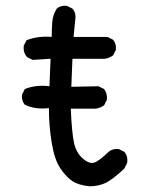

<svg xmlns="http://www.w3.org/2000/svg" viewBox="-20 -653 540 669"><path d="M292 -3.9Q252.9 -7.8 231.4 -22.5Q210 -37.1 189.9 -66.9Q169.9 -96.7 160.2 -155.3Q150.4 -213.9 150.4 -276.4Q103.5 -270.5 66.4 -288.1Q54.7 -301.8 56.6 -323.2L66.4 -342.8Q105.5 -358.4 152.3 -352.5L156.2 -448.2L93.8 -444.3L74.2 -454.1Q60.5 -469.7 62.5 -493.2L72.3 -512.7Q111.3 -528.3 160.2 -524.4Q160.2 -549.8 162.1 -575.7Q164.1 -601.6 177.7 -623Q191.4 -634.8 212.9 -632.8L232.4 -623Q246.1 -607.4 242.2 -584L236.3 -524.4H354.5L374 -514.6Q385.7 -501 383.8 -479.5L374 -460Q360.4 -450.2 344.7 -448.2H232.4L228.5 -350.6L323.2 -352.5L342.8 -342.8Q354.5 -327.1 352.5 -305.7L342.8 -286.1Q329.1 -276.4 313.5 -274.4H226.6Q230.5 -186.5 238.3 -153.3Q246.1 -120.1 268.6 -100.6Q291 -81.1 308.1 -86.4Q325.2 -91.8 358.4 -124Q372.1 -135.7 393.6 -133.8L413.1 -124Q426.8 -108.4 422.9 -85L413.1 -65.4Q370.1 -25.4 345.7 -14.6Q321.3 -3.9 292 -3.9Z"/></svg>

Font: NaikaiFont
Style: Regular-Lite
Weight: 400
Version: Version 1.67